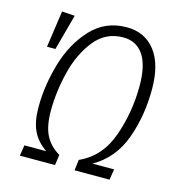

<svg xmlns="http://www.w3.org/2000/svg" viewBox="-104 -788 825 881"><g transform="rotate(15 308.5 -348.0)"><path d="M576 -451Q576 -323 536 -214Q496 -105 400 -51H503L495 0H329L335 -51Q436 -96 476.5 -211Q517 -326 517 -451Q517 -549 483.5 -598Q450 -647 388 -647Q305 -647 252.5 -581.5Q200 -516 176.5 -421Q153 -326 153 -236Q153 -164 174.5 -121Q196 -78 243 -50L236 0H69L77 -51H181Q135 -82 114.5 -126Q94 -170 94 -237Q94 -340 125 -446Q156 -552 223 -624Q290 -696 391 -696Q478 -696 527 -632.5Q576 -569 576 -451ZM85 -689 146 -685 100 -515H60Z"/></g></svg>

Font: Fira Sans Extra Condensed Light
Style: Italic
Weight: 300
Width: 3
Italic angle: -8°
Designer: Carrois Corporate & Edenspiekermann AG
Foundry: Carrois Corporate GbR & Edenspiekermann AG
Version: Version 4.203